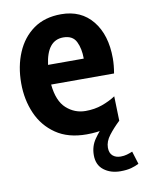

<svg xmlns="http://www.w3.org/2000/svg" viewBox="-80 -565 610 810"><g transform="rotate(-10 225.0 -160.0)"><path d="M257 10Q178 10 125.8 -25.8Q73.5 -61.5 47.8 -120.5Q22 -179.5 22 -250Q22 -322.5 46.8 -381Q71.5 -439.5 119.5 -473.8Q167.5 -508 238 -508Q323.5 -508 372.2 -447.8Q421 -387.5 421 -287Q421 -257.5 415 -223H145.5Q152.5 -151.5 187.8 -119.8Q223 -88 270 -88Q308.5 -88 340.8 -99.5Q373 -111 399 -128L402 -23Q376 -9 339.5 0.5Q303 10 257 10ZM147 -307H300Q300 -350 285.2 -380Q270.5 -410 230 -410Q160.5 -410 147 -307ZM340 -23H402Q374.5 3 354.8 28.8Q335 54.5 335 81Q335 104 348 115.5Q361 127 382 127Q396.5 127 408.8 123.5Q421 120 433 115L450 170Q436 177.5 416.8 182.8Q397.5 188 371 188Q328.5 188 299.8 166Q271 144 271 102Q271 63.5 291.8 33.8Q312.5 4 340 -23Z"/></g></svg>

Font: Cabin Condensed
Style: Bold
Weight: 700
Width: 3
Designer: Pablo Impallari
Foundry: Pablo Impallari. http://www.impallari.com Igino Marini. http://www.ikern.com
Version: Version 3.001; ttfautohint (v1.8.3)